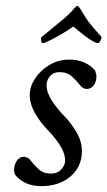

<svg xmlns="http://www.w3.org/2000/svg" viewBox="-20 -632 368 658"><path d="M121.1 5.9Q65.4 5.9 33.2 -31.2Q28.3 -39.1 28.3 -49.8Q28.3 -67.4 37.6 -81.1Q46.9 -94.7 61.5 -94.7Q75.2 -94.7 85.9 -81.1Q96.7 -66.4 112.8 -51.8Q128.9 -37.1 155.3 -37.1Q176.8 -37.1 189.9 -51.3Q203.1 -65.4 203.1 -82Q203.1 -107.4 184.1 -136.2Q165 -165 142.6 -187.5Q120.1 -210 101.1 -242.2Q82 -274.4 82 -307.6Q82 -335 100.1 -362.8Q118.2 -390.6 148.9 -409.2Q179.7 -427.7 217.8 -427.7Q273.4 -427.7 305.7 -390.6Q310.5 -377.9 310.5 -370.1Q310.5 -352.5 301.3 -339.8Q292 -327.1 277.3 -327.1Q263.7 -327.1 252.9 -341.8Q242.2 -355.5 226.1 -370.1Q210 -384.8 183.6 -384.8Q163.1 -384.8 151.4 -371.1Q139.6 -357.4 139.6 -339.8Q139.6 -314.5 158.7 -285.6Q177.7 -256.8 200.2 -234.4Q222.7 -211.9 241.7 -179.7Q260.7 -147.5 260.7 -114.3Q260.7 -60.5 221.7 -27.3Q182.6 5.9 121.1 5.9ZM127 -484.4Q122.1 -484.4 121.1 -491.7Q120.1 -499 121.1 -503.9L181.6 -553.7Q218.8 -583 234.4 -603.5Q243.2 -612.3 245.1 -612.3Q248 -612.3 253.9 -603.5Q265.6 -585 272.5 -573.7Q279.3 -562.5 281.2 -560.5Q299.8 -536.1 314 -521Q328.1 -505.9 328.1 -503.9Q323.2 -484.4 315.4 -484.4Q297.9 -484.4 231.4 -541Q214.8 -529.3 192.4 -516.1Q169.9 -502.9 151.4 -493.7Q132.8 -484.4 127 -484.4Z"/></svg>

Font: Crimson Text
Style: Italic
Weight: 400
Italic angle: -11°
Designer: Sebastian Kosch
Foundry: Sebastian Kosch
Version: Version 1.100; ttfautohint (v1.8.4)